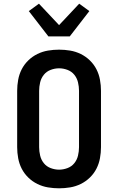

<svg xmlns="http://www.w3.org/2000/svg" viewBox="-20 -1012 640 1040"><path d="M300 8Q270 8 240 3Q210 -2 182.5 -15.5Q155 -29 133 -50.5Q111 -72 97.5 -98.5Q84 -125 78.5 -155Q73 -185 73 -215V-520Q73 -550 78.5 -580Q84 -610 97.5 -636.5Q111 -663 133 -684.5Q155 -706 182.5 -719.5Q210 -733 240 -738Q270 -743 300 -743Q330 -743 360 -738Q390 -733 417.5 -719.5Q445 -706 467 -684.5Q489 -663 502.5 -636.5Q516 -610 521.5 -580Q527 -550 527 -520V-215Q527 -185 521.5 -155Q516 -125 502.5 -98.5Q489 -72 467 -50.5Q445 -29 417.5 -15.5Q390 -2 360 3Q330 8 300 8ZM300 -93Q323 -93 345.5 -101.5Q368 -110 382.5 -128Q397 -146 402.5 -169Q408 -192 408 -215V-520Q408 -543 402.5 -566Q397 -589 382.5 -607Q368 -625 345.5 -633.5Q323 -642 300 -642Q277 -642 254.5 -633.5Q232 -625 217.5 -607Q203 -589 197.5 -566Q192 -543 192 -520V-215Q192 -192 197.5 -169Q203 -146 217.5 -128Q232 -110 254.5 -101.5Q277 -93 300 -93ZM242 -815 136 -952 191 -992 300 -876 409 -992 464 -952 358 -815Z"/></svg>

Font: R Plex Mono
Style: Bold
Weight: 700
Monospace: yes
Designer: Belleve Invis
Foundry: Belleve Invis
Version: Version 31.8.0